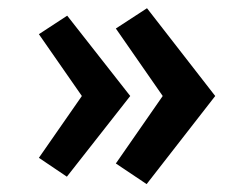

<svg xmlns="http://www.w3.org/2000/svg" viewBox="-20 -474 599 474"><path d="M145.1 -37.8 76 -84.4 182.1 -237 76 -389.6 145.9 -435.3 301.5 -237ZM342 -19.5 266 -70.4 381.7 -237 266 -403.6 342.9 -453.7 511.3 -237Z"/></svg>

Font: Panamera Thin
Style: Regular
Weight: 100
Designer: Bastien Sozeau
Foundry: NBR — Bastien Sozeau
Version: Version 3.003;gftools[0.9.33]